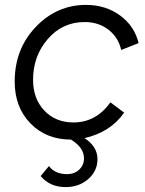

<svg xmlns="http://www.w3.org/2000/svg" viewBox="-20 -558 592 784"><path d="M280 -58Q372 -58 431 -140L487 -98Q431 -18 325 6Q378 40 378 92Q378 140 340.5 173Q303 206 248 206Q184 206 146 161L180 120Q204 153 254 153Q284 153 303.5 134.5Q323 116 323 88Q323 45 270 12Q169 12 104.5 -54Q40 -120 40 -225Q40 -358 126 -448Q212 -538 331 -538Q411 -538 470 -495Q529 -452 546 -382L475 -354Q463 -406 422.5 -437Q382 -468 326 -468Q235 -468 175 -398.5Q115 -329 115 -232Q115 -155 161 -106.5Q207 -58 280 -58Z"/></svg>

Font: Plus Jakarta Display Light
Style: Italic
Weight: 300
Italic angle: -12°
Designer: Gumpita Rahayu
Foundry: Tokotype Studio
Version: Version 1.000;hotconv 1.0.109;makeotfexe 2.5.65596